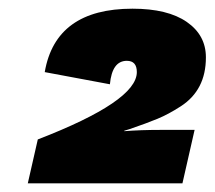

<svg xmlns="http://www.w3.org/2000/svg" viewBox="-20 -756 494 442"><path d="M44 -334 67 -435Q295 -523 295 -590Q295 -616 272 -616Q238 -616 233 -562L83 -590Q108 -736 285 -736Q366 -736 410 -705.5Q454 -675 454 -624Q454 -586 439.5 -558Q425 -530 396.5 -511.5Q368 -493 342.5 -482.5Q317 -472 279 -459Q270 -456 266 -455V-454Q303 -457 353 -457H428L400 -334Z"/></svg>

Font: Elaine Sans Black
Style: Italic
Weight: 900
Italic angle: -13°
Designer: Wei Huang
Foundry: Wei Huang
Version: Version 2.001;December 24, 2019;FontCreator 12.0.0.2547 64-b